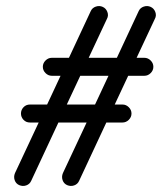

<svg xmlns="http://www.w3.org/2000/svg" viewBox="-20 -591 540 641"><path d="M50 -212Q50 -224 58.5 -233Q67 -242 80 -242Q157 -242 234 -242Q311 -242 389 -242Q401 -242 410 -233Q419 -224 419 -212Q419 -200 410 -191Q401 -182 389 -182Q311 -182 234 -182Q157 -182 80 -182Q67 -182 58.5 -191Q50 -200 50 -212ZM123 -368Q123 -380 132 -389Q141 -398 153 -398Q230 -398 307.5 -398Q385 -398 462 -398Q474 -398 483 -389Q492 -380 492 -368Q492 -356 483 -347Q474 -338 462 -338Q385 -338 307.5 -338Q230 -338 153 -338Q141 -338 132 -347Q123 -356 123 -368ZM483 -568Q494 -563 498.5 -551Q503 -539 497 -528Q434 -393 370.5 -258Q307 -123 244 13Q239 24 227.5 28Q216 32 204 27Q193 22 189 10.5Q185 -1 190 -13Q253 -148 316.5 -283Q380 -418 443 -554Q448 -565 460 -569Q472 -573 483 -568ZM323 -568Q334 -563 338.5 -551Q343 -539 337 -528Q274 -393 210.5 -258Q147 -123 84 13Q79 24 67.5 28Q56 32 44 27Q33 22 29 10.5Q25 -1 30 -13Q93 -148 156.5 -283Q220 -418 283 -554Q288 -565 300 -569Q312 -573 323 -568Z"/></svg>

Font: FRB American Cursive Guidelines Arrows
Style: Bold Italic
Weight: 700
Italic angle: -25°
Version: Version 2.0;Modular Font Editor K font №1